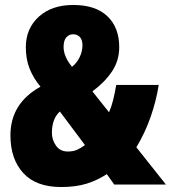

<svg xmlns="http://www.w3.org/2000/svg" viewBox="-20 -836 688 773"><path d="M275 -816Q365 -816 412.5 -770.5Q460 -725 460 -646Q460 -592 431 -548.5Q402 -505 352 -468L419 -384Q428 -404 435 -431.5Q442 -459 448 -494H619Q609 -430 586.5 -365.5Q564 -301 529 -243L648 -93H440L410 -135Q372 -110 328.5 -96.5Q285 -83 226 -83Q125 -83 73.5 -139.5Q22 -196 22 -291Q22 -420 143 -487Q114 -522 99 -560Q84 -598 84 -646Q84 -721 136 -768.5Q188 -816 275 -816ZM274 -698Q258 -698 247 -685.5Q236 -673 236 -647Q236 -608 270 -567Q290 -583 301 -606.5Q312 -630 312 -653Q312 -676 301.5 -687Q291 -698 274 -698ZM221 -387Q189 -358 189 -301Q189 -273 205.5 -249.5Q222 -226 253 -226Q275 -226 290.5 -233Q306 -240 322 -252Z"/></svg>

Font: Noto Sans Kannada UI ExtraCondensed Black
Style: Regular
Weight: 900
Width: 2
Designer: Jelle Bosma - Monotype Design Team
Foundry: Monotype Imaging Inc.
Version: Version 2.005; ttfautohint (v1.8.4.7-5d5b)